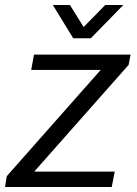

<svg xmlns="http://www.w3.org/2000/svg" viewBox="-32 -743 544 763"><path d="M-12 0 -5 -43 368 -465H92L103 -526H487L479 -485L104 -61H424L412 0ZM458 -723 329 -591H259L178 -723H246L315 -612H277L386 -723Z"/></svg>

Font: Archivo SemiBold Light
Style: Italic
Weight: 300
Italic angle: -10°
Version: Version 2.001